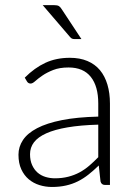

<svg xmlns="http://www.w3.org/2000/svg" viewBox="-20 -736 526 764"><path d="M398.5 0Q383.5 0 380 -14L373 -77.5Q352.5 -57.5 332.2 -41.5Q312 -25.5 290 -14.5Q268 -3.5 242.5 2.2Q217 8 186.5 8Q161 8 137 0.5Q113 -7 94.5 -22.5Q76 -38 64.8 -62.2Q53.5 -86.5 53.5 -120.5Q53.5 -152 71.5 -179Q89.5 -206 127.8 -226Q166 -246 226.2 -258Q286.5 -270 371 -272V-324Q371 -393 341.2 -430.2Q311.5 -467.5 253 -467.5Q217 -467.5 191.8 -457.5Q166.5 -447.5 149 -435.5Q131.5 -423.5 120.5 -413.5Q109.5 -403.5 102 -403.5Q92 -403.5 87 -412.5L78.5 -427Q117.5 -466 160.5 -486Q203.5 -506 258 -506Q298 -506 328 -493.2Q358 -480.5 377.8 -456.8Q397.5 -433 407.5 -399.2Q417.5 -365.5 417.5 -324V0ZM198.5 -26.5Q227.5 -26.5 251.8 -32.8Q276 -39 296.8 -50.2Q317.5 -61.5 335.5 -77Q353.5 -92.5 371 -110.5V-240Q300 -238 248.8 -229.2Q197.5 -220.5 164.2 -205.5Q131 -190.5 115.2 -169.8Q99.5 -149 99.5 -122.5Q99.5 -97.5 107.8 -79.2Q116 -61 129.5 -49.2Q143 -37.5 161 -32Q179 -26.5 198.5 -26.5ZM196 -715.5Q208 -715.5 214 -712Q220 -708.5 225.5 -699.5L304 -580.5H277Q271 -580.5 266.8 -582.2Q262.5 -584 258.5 -589L150 -715.5Z"/></svg>

Font: o
Style: Regular
Weight: 300
Designer: Lukasz Dziedzic
Foundry: Lukasz Dziedzic
Version: Version 1.104; Western+Polish opensource; ttfautohint (v1.8.